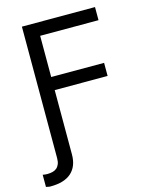

<svg xmlns="http://www.w3.org/2000/svg" viewBox="-152 -814 874 1106"><g transform="rotate(-15 285.0 -261.0)"><path d="M88.1 -727.3H524.1V-649.1H176.1V-403.4H491.5V-325.3H176.1V58.2Q176.1 128.9 134.2 166.7Q92.3 204.5 9.9 204.5Q7.8 204.5 6.4 204.5Q5 204.5 2.3 204Q-0.4 203.5 -4.8 202.8Q-9.2 202.1 -17 200.3V127.8Q-11.7 128.9 -4.6 129.8Q2.5 130.7 9.9 130.7Q27 130.7 41.4 127.1Q55.8 123.6 66.1 115.1Q76.3 106.5 82.2 92.3Q88.1 78.1 88.1 56.8Z"/></g></svg>

Font: Interop
Style: Regular
Weight: 400
Designer: Rasmus Andersson, Google, Jang Haemin
Foundry: jhaemin
Version: Version 1.008